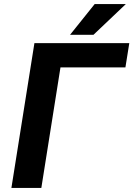

<svg xmlns="http://www.w3.org/2000/svg" viewBox="-20 -923 655 943"><path d="M36 0H183L277 -592H596L615 -711H149ZM324 -752H439L598 -903H445Z"/></svg>

Font: Asimov Pro
Style: BdObl
Weight: 700
Designer: Google
Version: Version 2.000980; 2014